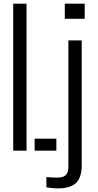

<svg xmlns="http://www.w3.org/2000/svg" viewBox="-20 -820 535 1045"><path d="M51.9 0V-800H124.4V0ZM168.5 0V-65.2H286.8V0ZM332.7 -717.6V-800H441V-717.6ZM293.6 205.4Q280.2 205.4 262.8 203.6Q245.4 201.8 232.5 199.6V143.5Q244.4 145.2 260.8 145.9Q277.2 146.7 292.4 146.7Q324.3 146.7 338.2 132.7Q352.2 118.7 352.2 84.8V-600H424.7V79.9Q424.7 146.7 393.4 176.1Q362.1 205.4 293.6 205.4Z"/></svg>

Font: Big Shoulders Stencil Display SC Thin
Style: Regular
Weight: 100
Designer: Patric King
Foundry: XO Type Co
Version: Version 2.001